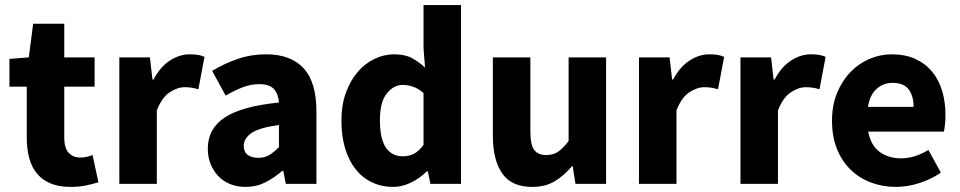

<svg xmlns="http://www.w3.org/2000/svg" viewBox="-20 -721 3765 753"><path d="M256 12Q210 12 177.5 -2Q145 -16 124.5 -41Q104 -66 94.5 -101.5Q85 -137 85 -180V-381H17V-490L93 -496L110 -628H232V-496H351V-381H232V-182Q232 -140 249.5 -121.5Q267 -103 296 -103Q308 -103 320.5 -106Q333 -109 343 -113L366 -6Q346 0 319 6Q292 12 256 12Z M448 0V-496H568L578 -409H582Q609 -460 647 -484Q685 -508 723 -508Q744 -508 757.5 -505.5Q771 -503 782 -498L758 -371Q744 -375 732 -377Q720 -379 704 -379Q676 -379 645.5 -359Q615 -339 595 -288V0Z M943 12Q909 12 881.5 0.5Q854 -11 835 -31.5Q816 -52 805.5 -79Q795 -106 795 -138Q795 -216 861 -260Q927 -304 1074 -319Q1072 -352 1054.5 -371.5Q1037 -391 996 -391Q964 -391 932.5 -379Q901 -367 865 -346L812 -443Q860 -472 912.5 -490Q965 -508 1024 -508Q1120 -508 1170.5 -453.5Q1221 -399 1221 -284V0H1101L1091 -51H1087Q1055 -23 1020 -5.5Q985 12 943 12ZM993 -102Q1018 -102 1036 -113Q1054 -124 1074 -144V-231Q996 -220 966 -199Q936 -178 936 -149Q936 -125 951.5 -113.5Q967 -102 993 -102Z M1522 12Q1476 12 1438.5 -6Q1401 -24 1374.5 -57.5Q1348 -91 1333.5 -139Q1319 -187 1319 -248Q1319 -309 1336.5 -357Q1354 -405 1382.5 -438.5Q1411 -472 1448.5 -490Q1486 -508 1525 -508Q1567 -508 1594 -494Q1621 -480 1647 -456L1641 -532V-701H1788V0H1668L1658 -49H1654Q1628 -23 1593 -5.5Q1558 12 1522 12ZM1560 -108Q1584 -108 1603.5 -118Q1623 -128 1641 -153V-356Q1621 -374 1600 -381Q1579 -388 1559 -388Q1524 -388 1497 -354.5Q1470 -321 1470 -250Q1470 -176 1493.5 -142Q1517 -108 1560 -108Z M2067 12Q1986 12 1949.5 -41Q1913 -94 1913 -188V-496H2060V-207Q2060 -153 2075 -133Q2090 -113 2122 -113Q2150 -113 2169 -126Q2188 -139 2210 -168V-496H2357V0H2237L2226 -69H2223Q2191 -31 2154.5 -9.5Q2118 12 2067 12Z M2486 0V-496H2606L2616 -409H2620Q2647 -460 2685 -484Q2723 -508 2761 -508Q2782 -508 2795.5 -505.5Q2809 -503 2820 -498L2796 -371Q2782 -375 2770 -377Q2758 -379 2742 -379Q2714 -379 2683.5 -359Q2653 -339 2633 -288V0Z M2884 0V-496H3004L3014 -409H3018Q3045 -460 3083 -484Q3121 -508 3159 -508Q3180 -508 3193.5 -505.5Q3207 -503 3218 -498L3194 -371Q3180 -375 3168 -377Q3156 -379 3140 -379Q3112 -379 3081.5 -359Q3051 -339 3031 -288V0Z M3494 12Q3441 12 3395 -5.5Q3349 -23 3315 -56.5Q3281 -90 3262 -138Q3243 -186 3243 -248Q3243 -308 3263 -356.5Q3283 -405 3315.5 -438.5Q3348 -472 3390 -490Q3432 -508 3477 -508Q3530 -508 3569.5 -490Q3609 -472 3635.5 -440Q3662 -408 3675 -364.5Q3688 -321 3688 -270Q3688 -250 3686 -232Q3684 -214 3682 -205H3385Q3395 -151 3429.5 -125.5Q3464 -100 3514 -100Q3567 -100 3621 -133L3670 -44Q3632 -18 3585.5 -3Q3539 12 3494 12ZM3384 -302H3563Q3563 -344 3544 -370Q3525 -396 3480 -396Q3445 -396 3418.5 -373Q3392 -350 3384 -302Z"/></svg>

Font: Font
Style: ¶
Weight: 700
Designer: Paul D. Hunt
Foundry: Adobe Systems Incorporated
Version: Version 3.000